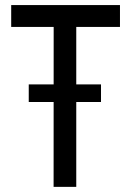

<svg xmlns="http://www.w3.org/2000/svg" viewBox="-20 -728 511 748"><path d="M92 -330.7V-399.3H373.5V-330.7ZM188.8 0 189.1 -623.1 261.9 -708.3H277.1V0ZM23.6 -623.1V-708.3H261.9L189.1 -623.1ZM277.1 -623.1V-708.3H447.4V-623.1Z"/></svg>

Font: Foldit Thin
Style: Regular
Weight: 100
Designer: Sophia Tai
Foundry: Sophia Tai
Version: Version 1.003